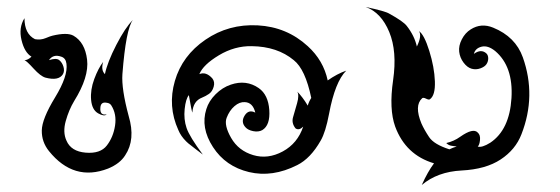

<svg xmlns="http://www.w3.org/2000/svg" viewBox="-20 -492 1600 549"><path d="M50 -440Q50 -395 80 -380Q96 -377 110.5 -383Q125 -389 130 -390Q172 -400 190 -390Q223 -371 229 -321.5Q235 -272 192 -203Q177 -178 168 -146Q159 -114 170 -90Q183 -59 225 -55.5Q267 -52 285.5 -76Q304 -100 309 -133Q314 -166 298 -191Q294 -197 286 -198Q268 -202 267 -184Q265 -161 285 -165Q278 -158 260.5 -168Q243 -178 240.5 -206.5Q238 -235 249.5 -266Q261 -297 275 -315Q268 -292 280 -280Q287 -314 312.5 -363.5Q338 -413 360 -435Q340 -409 330 -280Q327 -238 348 -160Q368 -93 338 -48Q323 -24 289 -10Q191 28 120 -60Q99 -86 99.5 -119Q100 -152 137.5 -213.5Q175 -275 170 -310Q168 -326 155 -330Q132 -338 120 -320Q141 -327 149.5 -320Q158 -313 161.5 -301Q165 -289 160 -280Q148 -260 110 -270Q96 -274 76 -296Q56 -318 50 -320Q60 -320 70 -330Q50 -342 41.5 -377.5Q33 -413 50 -440Z M847 -130Q835 -118 825 -125Q813 -140 818 -157Q823 -174 829.5 -197Q836 -220 830 -230Q845 -215 860 -190Q863 -201 870 -212Q853 -294 820 -320Q773 -359 700 -360Q651 -361 606 -334Q561 -307 550 -280Q569 -288 587 -268Q595 -258 591 -244Q587 -230 577.5 -223.5Q568 -217 558 -213Q532 -203 530 -170Q528 -174 520 -220Q511 -209 508 -180Q505 -151 513.5 -126Q522 -101 560 -50Q544 -62 539 -66Q534 -70 527.5 -75Q521 -80 518.5 -82Q516 -84 512 -88Q497 -103 490 -120Q459 -188 480 -260.5Q501 -333 567.5 -378.5Q634 -424 717 -419.5Q800 -415 860 -360Q905 -319 917 -262Q944 -281 970 -290Q938 -258 921 -167Q911 -114 897 -90Q868 -39 830 -20Q759 16 692 0Q625 -16 589 -71.5Q553 -127 570 -180Q577 -203 596.5 -222.5Q616 -242 640 -250Q684 -265 720 -240Q747 -221 750 -177.5Q753 -134 730 -120Q719 -114 704 -117Q689 -120 682 -128Q668 -143 679.5 -161.5Q691 -180 710 -170Q703 -199 680 -200Q665 -201 650.5 -188.5Q636 -176 628 -155Q620 -134 641 -97.5Q662 -61 704 -48.5Q746 -36 788.5 -59Q831 -82 847 -130Z M1026 -472Q1082 -460 1093 -453Q1133 -431 1143 -418Q1165 -390 1172 -359Q1187 -390 1178 -403Q1193 -393 1207.5 -346.5Q1222 -300 1223.5 -259.5Q1225 -219 1209 -208Q1206 -206 1198 -210Q1190 -214 1187 -211Q1164 -190 1185 -139Q1193 -121 1207 -100Q1221 -79 1265 -65Q1275 -70 1286 -73Q1281 -74 1272 -75Q1263 -76 1256 -83Q1278 -88 1296 -101Q1333 -127 1346 -113Q1354 -106 1352.5 -91.5Q1351 -77 1346 -73Q1358 -69 1382 -84Q1437 -121 1442.5 -211.5Q1448 -302 1396 -346Q1375 -363 1357 -358.5Q1339 -354 1335 -338Q1356 -353 1371 -339Q1376 -334 1376 -325Q1376 -316 1371 -308.5Q1366 -301 1353.5 -296.5Q1341 -292 1328.5 -295.5Q1316 -299 1305.5 -313Q1295 -327 1293 -344Q1291 -361 1300.5 -379.5Q1310 -398 1326 -408Q1356 -427 1390 -413Q1454 -387 1475 -328Q1514 -218 1471 -108Q1454 -64 1411.5 -36Q1369 -8 1300 -4.5Q1231 -1 1186 37Q1203 -1 1221 -25Q1140 -49 1110 -130Q1092 -180 1104 -262.5Q1116 -345 1093 -400.5Q1070 -456 1026 -472Z"/></svg>

Font: SOV_mook
Style: Book
Weight: 400
Version: Version 1.00